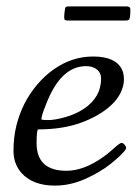

<svg xmlns="http://www.w3.org/2000/svg" viewBox="-20 -570 430 598"><path d="M375 -550Q386 -550 386 -541Q386 -513.7 382.6 -509.9Q379.2 -506.1 372.8 -506.1H191.9Q185.1 -506.1 182.5 -507.7Q179.9 -509.3 179.9 -516.1Q179.9 -522.9 181.3 -534.4Q182.6 -545.9 184.8 -548Q187 -550 193.8 -550ZM99.1 -167Q94 -167 94 -124Q94 -38.1 187 -38.1Q241.7 -38.1 302.2 -81.5Q317.9 -92.8 328.4 -102.5Q353 -125 358.2 -125Q363.3 -125 368.2 -119Q373 -113 373 -109.5Q373 -106 367.2 -98.9Q361.3 -91.8 350 -81.3Q338.6 -70.8 323.6 -58.8Q308.6 -46.9 288.7 -35Q268.8 -23.2 247.6 -13.7Q200 8.1 150.9 8.1Q82.8 8.1 47.4 -30.8Q22 -59.1 22 -100.7Q22 -142.3 31.1 -179.1Q40.3 -215.8 56.5 -247.6Q72.8 -279.3 95.8 -306.5Q118.9 -333.7 146 -353Q203.6 -394 270 -394Q340.1 -394 359.9 -353.5Q366 -341.1 366 -321.7Q366 -302.2 355.6 -281Q345.2 -259.8 327.1 -243.2Q291.5 -209.7 233.8 -188.4Q176 -167 99.1 -167ZM123 -243.9Q108.9 -209.7 108.9 -198.7Q108.9 -196 129.9 -196Q150.9 -196 183.1 -205.1Q215.3 -214.1 240.2 -230.5Q294.9 -266.4 294.9 -325.9Q294.9 -343 282 -353.5Q269 -364 248 -364Q168.5 -364 123 -243.9Z"/></svg>

Font: Fanwood Text
Style: Italic
Weight: 400
Italic angle: -9°
Version: Version 1.101